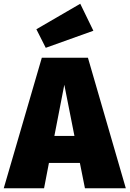

<svg xmlns="http://www.w3.org/2000/svg" viewBox="-45 -1004 691 1024"><path d="M408 0 381 -135H216L190 0H-25L178 -696H424L626 0ZM245 -279H352L298 -552ZM383 -984 453 -840 199 -749 149 -848Z"/></svg>

Font: Fira Sans Black
Style: Regular
Weight: 900
Designer: Carrois Corporate & Edenspiekermann AG
Foundry: Carrois Corporate GbR & Edenspiekermann AG
Version: Version 4.203